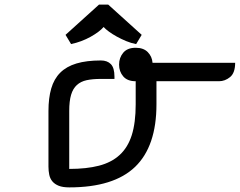

<svg xmlns="http://www.w3.org/2000/svg" viewBox="-20 -812 1039 832"><path d="M496 -532Q496 -562 514 -583.5Q532 -605 568 -605Q602 -605 620.5 -586Q639 -567 641 -540H999Q999 -496 977 -478Q955 -460 929 -460H658V-360Q658 -178 565.5 -89Q473 0 280 0Q252 0 234.5 -7Q217 -14 207 -26Q197 -38 193.5 -54.5Q190 -71 190 -90V-331Q190 -387 202 -428.5Q214 -470 241 -497Q268 -524 311.5 -537Q355 -550 417 -550Q445 -550 460.5 -534Q476 -518 476 -480V-470H417Q381 -470 355.5 -464.5Q330 -459 313 -443.5Q296 -428 288 -401Q280 -374 280 -331V-80Q355 -80 409 -94Q463 -108 498.5 -140.5Q534 -173 551 -226.5Q568 -280 568 -360V-460Q532 -460 514 -481Q496 -502 496 -532ZM570 -621Q548 -625 526.5 -634Q505 -643 486 -653.5Q467 -664 452 -675Q437 -686 429 -695Q411 -674 372.5 -652.5Q334 -631 288 -621L264 -661L409 -792H449L594 -661Z"/></svg>

Font: Warnes
Style: Regular
Weight: 400
Designer: Eduardo Rodriguez Tunni
Foundry: Eduardo Rodriguez Tunni
Version: Version 1.001